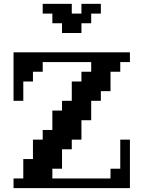

<svg xmlns="http://www.w3.org/2000/svg" viewBox="-20 -970 740 990"><path d="M450.2 -649.9H200.2V-600.1H149.9V-549.8H100.1V-450.2H49.8V-700.2H649.9V-649.9H600.1V-600.1H549.8V-500H500V-450.2H450.2V-350.1H399.9V-250H350.1V-200.2H299.8V-100.1H250V-49.8H549.8V-100.1H600.1V-250H649.9V0H49.8V-49.8H100.1V-149.9H149.9V-250H200.2V-299.8H250V-399.9H299.8V-450.2H350.1V-549.8H399.9V-600.1H450.2ZM200.2 -950.2H350.1V-899.9H399.9V-950.2H500V-899.9H450.2V-850.1H399.9V-799.8H299.8V-850.1H250V-899.9H200.2Z"/></svg>

Font: Redaction 50
Style: Bold
Weight: 700
Designer: Jeremy Mickel / Forest Young
Foundry: MCKL
Version: Version 2.001;hotconv 1.0.113;makeotfexe 2.5.65598 DEVELOPME